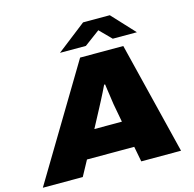

<svg xmlns="http://www.w3.org/2000/svg" viewBox="-161 -1011 1150 1138"><g transform="rotate(-15 414.5 -442.5)"><path d="M-37 0 376 -688H641L811 0H567L549 -94H259L208 0ZM348 -257H517L496 -370Q494 -382 492 -397.5Q490 -413 487.5 -429.5Q485 -446 482.5 -463Q480 -480 478 -496H472Q463 -476 451.5 -454Q440 -432 429 -410Q418 -388 408 -370ZM268 -746 447 -885H611L740 -746H592L495 -844H559L427 -746Z"/></g></svg>

Font: Archivo SemiExpanded Black
Style: Italic
Weight: 900
Width: 6
Italic angle: -10°
Designer: Hector Gatti
Foundry: Omnibus-Type
Version: Version 2.001